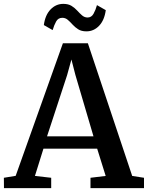

<svg xmlns="http://www.w3.org/2000/svg" viewBox="-29 -972 764 992"><path d="M52 -63.5 296 -748.5H425L654 -63L715 -53.5V0H438.5V-53.5L517 -63L473 -204H195.5L151.5 -63L235.5 -53.5V0H-8.5L-9 -53.5ZM454 -267.5 360.5 -585 340 -664.5 317.5 -583 214 -267.5ZM417.5 -810Q391.5 -810 374.8 -820.8Q358 -831.5 345.8 -845.2Q333.5 -859 321.2 -869.5Q309 -880 293 -880Q271.5 -880 261 -861Q250.5 -842 243 -816.5L197.5 -842.5Q204.5 -894.5 232.2 -923.2Q260 -952 298 -952Q324 -952 340.8 -941.5Q357.5 -931 370.2 -917Q383 -903 395 -892.5Q407 -882 423 -881.5Q443.5 -881.5 454.2 -900.8Q465 -920 472 -945.5L517.5 -919.5Q510.5 -867.5 483 -838.8Q455.5 -810 417.5 -810Z"/></svg>

Font: Merriweather Light 18pt SemiBold
Style: Regular
Weight: 600
Version: Version 2.100